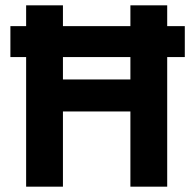

<svg xmlns="http://www.w3.org/2000/svg" viewBox="-20 -700 725 720"><path d="M78 -486V0H216V-282H469V0H607V-486H673V-602H607V-680H469V-602H216V-680H78V-602H19V-486ZM469 -402H216V-486H469Z"/></svg>

Font: Online Auction - Bold
Style: Bold
Weight: 500
Designer: Mohamed Mostafa, the designer of Online Auction
Foundry: Kief Type Foundry
Version: ""